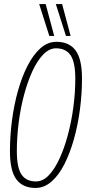

<svg xmlns="http://www.w3.org/2000/svg" viewBox="-20 -916 430 946"><path d="M155 10Q92 10 60.5 -32.5Q29 -75 29 -171Q29 -246 39 -322.5Q49 -399 68.5 -468.5Q88 -538 116 -592.5Q144 -647 179.5 -678.5Q215 -710 258 -710Q321 -710 352.5 -667.5Q384 -625 384 -529Q384 -454 374 -377.5Q364 -301 344.5 -231.5Q325 -162 297.5 -107.5Q270 -53 234 -21.5Q198 10 155 10ZM157 -22Q191 -22 220 -52Q249 -82 273 -134Q297 -186 314.5 -251.5Q332 -317 341.5 -388.5Q351 -460 351 -529Q351 -610 327.5 -644Q304 -678 256 -678Q223 -678 193.5 -648Q164 -618 140 -566Q116 -514 98.5 -448.5Q81 -383 72 -311.5Q63 -240 63 -171Q63 -90 86 -56Q109 -22 157 -22ZM223 -739 173 -896H205L247 -739ZM305 -739 255 -896H286L328 -739Z"/></svg>

Font: Georama Condensed ExtraLight
Style: Italic
Weight: 200
Width: 3
Italic angle: -9°
Designer: Jean-Baptiste Levee
Foundry: Production Type
Version: Version 1.000